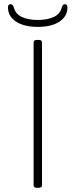

<svg xmlns="http://www.w3.org/2000/svg" viewBox="-20 -892 360 914"><path d="M156 2Q140 2 140 -10V-690Q140 -702 156 -702H164Q180 -702 180 -690V-10Q180 2 164 2ZM160 -764Q95 -764 56.5 -789Q18 -814 18 -857Q18 -872 30 -872Q42 -872 46 -856Q54 -825 84.5 -811Q115 -797 160 -797Q205 -797 235.5 -811Q266 -825 274 -856Q278 -872 289 -872Q301 -872 301 -857Q301 -814 263 -789Q225 -764 160 -764Z"/></svg>

Font: Asap Expanded Thin
Style: Regular
Weight: 100
Width: 7
Designer: Pablo Cosgaya
Foundry: Omnibus-Type
Version: Version 3.001; ttfautohint (v1.8.4.7-5d5b)